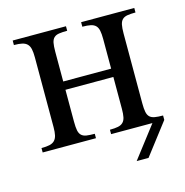

<svg xmlns="http://www.w3.org/2000/svg" viewBox="-90 -531 715 741"><g transform="rotate(-15 268.0 -160.5)"><path d="M463.4 0H298.3V-17.6Q318.4 -17.6 331.1 -20.3Q343.8 -22.9 351.1 -30.3Q358.4 -37.6 361.1 -50.5Q363.8 -63.5 363.8 -83.5V-210.9H172.4V-83.5Q172.4 -61 175 -48.1Q177.7 -35.2 185.1 -28.3Q192.4 -21.5 205.1 -19.5Q217.8 -17.6 237.8 -17.6V0H24.9V-17.6Q44.9 -17.6 57.6 -20.5Q70.3 -23.4 77.6 -31Q85 -38.6 87.9 -51.3Q90.8 -64 90.8 -83.5V-362.8Q90.8 -382.8 87.9 -395.8Q85 -408.7 77.6 -416Q70.3 -423.3 57.6 -426.3Q44.9 -429.2 24.9 -429.2V-447.3H237.8V-429.2Q217.8 -429.2 205.1 -427.2Q192.4 -425.3 185.1 -418.5Q177.7 -411.6 175 -398.4Q172.4 -385.3 172.4 -362.8V-244.1H363.8V-362.8Q363.8 -383.3 361.1 -396.2Q358.4 -409.2 351.1 -416.5Q343.8 -423.8 331.1 -426.5Q318.4 -429.2 298.3 -429.2V-447.3H510.7V-429.2Q490.7 -429.2 478 -427Q465.3 -424.8 458 -417.7Q450.7 -410.6 448 -397.5Q445.3 -384.3 445.3 -362.8V-83.5Q445.3 -62 448 -48.8Q450.7 -35.6 458 -28.8Q465.3 -22 478 -19.8Q490.7 -17.6 510.7 -17.6V0L414.1 126H366.7Z"/></g></svg>

Font: Doulos SIL CyrE
Style: Regular
Weight: 400
Designer: Walt Agee, Victor Gaultney, Peter Martin, Debbi Hosken, Becca Hirsbrunner
Foundry: SIL International
Version: Version 5.000